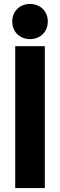

<svg xmlns="http://www.w3.org/2000/svg" viewBox="-20 -943 304 972"><path d="M132 -745C183 -745 222 -781 222 -834C222 -887 183 -923 132 -923C81 -923 42 -887 42 -834C42 -781 81 -745 132 -745ZM57 -709V9H207V-709Z"/></svg>

Font: Kalas SG
Style: Bold
Weight: 700
Designer: Kalas
Foundry: Kalas
Version: Version 2.000;FEAKit 1.0